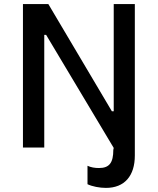

<svg xmlns="http://www.w3.org/2000/svg" viewBox="-20 -720 770 937"><path d="M497 197C588 197 638 138 638 39V-700H535V-177H526L216 -700H92V0H196V-550H205L535 2L533 11C533 74 514 100 463 100C443 100 424 97 407 89V179C430 190 466 197 497 197Z"/></svg>

Font: Fixel Display Medium
Style: Regular
Weight: 500
Designer: AlfaBravo + MacPaw
Foundry: Kyrylo Tkachov, Marchela Mozhyna, Serhii Makarenko, Maria Weinstein, Zakhar Kryvoshyya
Version: Version 1.211